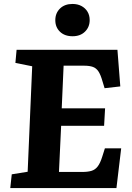

<svg xmlns="http://www.w3.org/2000/svg" viewBox="-20 -952 668 972"><path d="M143 -616.5 58 -633.5 64 -700H574.5L589 -514.5L509.5 -505.5L498.5 -541.5Q489.5 -573.5 478.5 -590.2Q467.5 -607 450.5 -613.2Q433.5 -619.5 404.5 -619.5H302L292.5 -403.5H512L507 -315H289.5L278.5 -81.5H396.5Q424 -81.5 442.8 -87Q461.5 -92.5 474.5 -109.3Q487.5 -126 498 -160L511 -201H593.5L569.5 0H32L39.5 -69.5L120 -82.5ZM260 -849.8Q260 -885.5 283.7 -908.8Q307.5 -932 347.1 -932Q373 -932 392.5 -921.5Q412 -911 423 -892.8Q434 -874.5 434 -850.5Q434 -815 410.3 -791.8Q386.7 -768.5 347.5 -768.5Q307.5 -768.5 283.7 -791.3Q260 -814.1 260 -849.8Z"/></svg>

Font: Literata
Style: Italic
Weight: 400
Italic angle: -2°
Designer: Latin by Veronika Burian and Jose Scaglione. Greek by Irene Vlachou. Cyrillic by Vera Evstafieva
Foundry: TypeTogether
Version: Version 3.103;gftools[0.9.29]